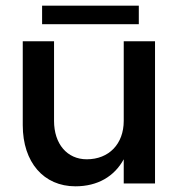

<svg xmlns="http://www.w3.org/2000/svg" viewBox="-20 -645 635 675"><path d="M170 -220V-500H60V-205C60 -74 134 10 245 10C324 10 382 -25 415 -85V0H525V-500H415V-220C415 -139 363 -85 285 -85C216 -85 170 -139 170 -220ZM128 -560H468V-625H128Z"/></svg>

Font: Goli Medium
Style: Regular
Weight: 500
Designer: jaikishan Patel
Foundry: MagicType
Version: Version 1.000;Glyphs 3.2 (3242)